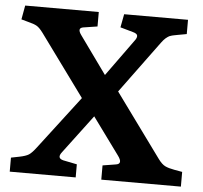

<svg xmlns="http://www.w3.org/2000/svg" viewBox="-51 -753 853 806"><g transform="rotate(5 376.0 -350.0)"><path d="M19 0V-59.1L53.2 -65.9Q80.6 -71.3 93.3 -79.3Q106 -87.4 125 -112.8L293.9 -334L105 -592.8Q89.8 -613.3 77.9 -620.1Q65.9 -627 42 -632.8L12.2 -641.1L22.9 -700.2H333V-639.2L272.9 -629.9Q248 -625 268.1 -597.2L381.8 -439L492.2 -591.8Q502.9 -605 502.2 -614.5Q501.5 -624 482.9 -628.9L429.2 -644L439.9 -700.2H709V-640.1L668.9 -632.8Q667 -632.3 660.2 -631.1Q653.3 -629.9 651.6 -629.4Q649.9 -628.9 644.3 -627.4Q638.7 -626 636.2 -624.5Q633.8 -623 629.2 -620.1Q624.5 -617.2 621.1 -613.8Q617.7 -610.4 613 -605.5Q608.4 -600.6 604 -594.2L442.9 -375L638.2 -106.9Q653.3 -86.4 667.7 -79.3Q682.1 -72.3 707 -67.9L740.2 -62V0H404.8V-60.1L459 -68.8Q491.2 -72.8 464.8 -107.9L352.1 -262.2L231 -101.1Q209.5 -74.2 238.8 -66.9L296.9 -55.2V0Z"/></g></svg>

Font: Literata Book
Style: Bold
Weight: 700
Designer: Latin by Veronika Burian and Jose Scaglione. Greek by Irene Vlachou. Cyrillic by Vera Evstafieva
Foundry: TypeTogether
Version: Version 2.003;PS 002.003;hotconv 1.0.88;makeotf.lib2.5.64775